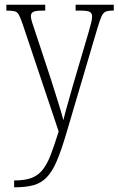

<svg xmlns="http://www.w3.org/2000/svg" viewBox="-20 -556 503 815"><path d="M40 210Q86 210 114.5 199Q143 188 162 163.5Q181 139 196 99.5Q211 60 229 2L76 -454Q67 -480 60.5 -492.5Q54 -505 42.5 -508Q31 -511 9 -511H7V-536H172V-511H163Q131 -511 121 -505.5Q111 -500 111 -487Q111 -478 116.5 -460.5Q122 -443 132 -414L195 -223Q212 -169 227 -121.5Q242 -74 249 -46Q256 -75 266.5 -112Q277 -149 290 -195L356 -419Q362 -440 366.5 -457.5Q371 -475 371 -486Q371 -499 362 -505Q353 -511 320 -511H301V-536H463V-511H459Q439 -511 428.5 -506.5Q418 -502 411 -486.5Q404 -471 394 -438L261 12Q240 83 221 127.5Q202 172 178.5 196.5Q155 221 122.5 230Q90 239 43 239H40Z"/></svg>

Font: Noto Serif Bengali Condensed ExtraLight
Style: Regular
Weight: 200
Width: 3
Designer: Juan Bruce, Universal Thirst, Indian Type Foundry and the Monotype Design Team.
Foundry: Monotype Imaging Inc.
Version: Version 2.003; ttfautohint (v1.8.4.7-5d5b)